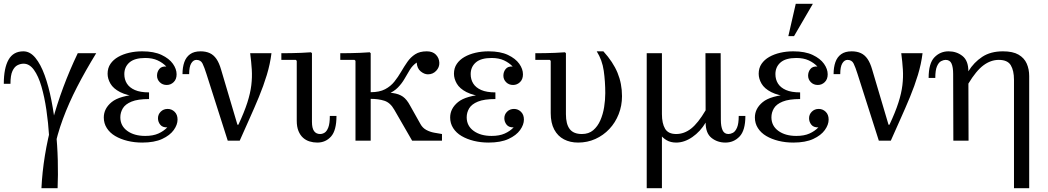

<svg xmlns="http://www.w3.org/2000/svg" viewBox="-20 -740 5514 1010"><path d="M242 240Q245 187 244 119Q243 51 238.5 -21.5Q234 -94 224 -162Q214 -230 198 -285Q182 -340 158.5 -372.5Q135 -405 104 -405Q88 -405 72 -397Q56 -389 45.5 -366.5Q35 -344 35 -299H0Q0 -382 25 -426Q50 -470 103 -470Q138 -470 166 -436Q194 -402 215 -344Q236 -286 250.5 -212Q265 -138 273.5 -57Q282 24 284 103Q286 182 283 250H242ZM389 -460H486Q429 -367 385.5 -282.5Q342 -198 311 -114.5Q280 -31 263 56Q246 143 242 240V250H198Q206 81 255 -100.5Q304 -282 389 -460Z M526 -122Q526 -169 567.5 -203Q609 -237 712 -244V-230Q648 -237 612 -255.5Q576 -274 561 -300Q546 -326 546 -352Q546 -382 561 -404Q576 -426 601.5 -440.5Q627 -455 659.5 -462.5Q692 -470 728 -470Q790 -470 830 -451Q870 -432 889.5 -404.5Q909 -377 909 -349Q909 -323 893.5 -308Q878 -293 857 -293Q835 -293 820.5 -307.5Q806 -322 806 -342Q806 -362 818 -377Q830 -392 855 -390Q836 -410 809 -422.5Q782 -435 744 -435Q688 -435 661 -411.5Q634 -388 634 -350Q634 -322 647.5 -300.5Q661 -279 689.5 -266.5Q718 -254 764 -254V-219Q705 -219 672 -205.5Q639 -192 626 -170Q613 -148 613 -123Q613 -78 649.5 -51.5Q686 -25 744 -25Q785 -25 813 -37.5Q841 -50 860 -70Q835 -69 823 -84Q811 -99 811 -118Q811 -138 825.5 -152.5Q840 -167 862 -167Q883 -167 898.5 -152Q914 -137 914 -111Q914 -84 894 -56Q874 -28 833 -9Q792 10 728 10Q687 10 650.5 1Q614 -8 586 -24.5Q558 -41 542 -66Q526 -91 526 -122Z M1408 -460Q1401 -403 1383.5 -345.5Q1366 -288 1342 -230Q1318 -172 1292 -114.5Q1266 -57 1241 0H1178L1229 -84H1234Q1265 -150 1281 -200Q1297 -250 1302 -292Q1307 -334 1304.5 -374Q1302 -414 1296 -460ZM1035 -470Q1063 -470 1083.5 -460.5Q1104 -451 1118.5 -430Q1133 -409 1143 -374L1229 -84L1178 0L1066 -351Q1055 -386 1045.5 -405.5Q1036 -425 1013 -425Q997 -425 986 -407Q975 -389 975 -350H940Q940 -386 949.5 -413Q959 -440 980 -455Q1001 -470 1035 -470Z M1649 10Q1628 10 1608.5 4Q1589 -2 1574 -15.5Q1559 -29 1550 -51Q1541 -73 1541 -105V-420L1536 -425H1460V-460Q1486 -460 1512 -460.5Q1538 -461 1564 -462Q1590 -463 1616 -465L1621 -460V-99Q1621 -66 1632 -50.5Q1643 -35 1664 -35Q1676 -35 1687.5 -42Q1699 -49 1707 -69.5Q1715 -90 1715 -130H1750Q1750 -54 1721.5 -22Q1693 10 1649 10Z M1850 0V-420L1845 -425H1770V-460Q1796 -460 1822 -460.5Q1848 -461 1873.5 -462Q1899 -463 1925 -465L1930 -460V0ZM2148 0 2054 -163Q2033 -200 2002 -210Q1971 -220 1930 -220V-255H1960Q2014 -255 2046.5 -250.5Q2079 -246 2099.5 -231.5Q2120 -217 2137 -185L2192 -87Q2203 -67 2222.5 -56.5Q2242 -46 2264 -42Q2286 -38 2305 -35V0ZM1930 -231V-255Q1976 -255 2005.5 -270.5Q2035 -286 2054.5 -310.5Q2074 -335 2090 -362.5Q2106 -390 2123 -414.5Q2140 -439 2164 -454.5Q2188 -470 2225 -470Q2256 -470 2273 -452.5Q2290 -435 2291 -410Q2292 -386 2274.5 -367.5Q2257 -349 2231 -349Q2212 -349 2193 -364.5Q2174 -380 2172 -411Q2150 -396 2136 -373Q2122 -350 2108 -325.5Q2094 -301 2073 -279.5Q2052 -258 2018.5 -244.5Q1985 -231 1930 -231Z M2348 -122Q2348 -169 2389.5 -203Q2431 -237 2534 -244V-230Q2470 -237 2434 -255.5Q2398 -274 2383 -300Q2368 -326 2368 -352Q2368 -382 2383 -404Q2398 -426 2423.5 -440.5Q2449 -455 2481.5 -462.5Q2514 -470 2550 -470Q2612 -470 2652 -451Q2692 -432 2711.5 -404.5Q2731 -377 2731 -349Q2731 -323 2715.5 -308Q2700 -293 2679 -293Q2657 -293 2642.5 -307.5Q2628 -322 2628 -342Q2628 -362 2640 -377Q2652 -392 2677 -390Q2658 -410 2631 -422.5Q2604 -435 2566 -435Q2510 -435 2483 -411.5Q2456 -388 2456 -350Q2456 -322 2469.5 -300.5Q2483 -279 2511.5 -266.5Q2540 -254 2586 -254V-219Q2527 -219 2494 -205.5Q2461 -192 2448 -170Q2435 -148 2435 -123Q2435 -78 2471.5 -51.5Q2508 -25 2566 -25Q2607 -25 2635 -37.5Q2663 -50 2682 -70Q2657 -69 2645 -84Q2633 -99 2633 -118Q2633 -138 2647.5 -152.5Q2662 -167 2684 -167Q2705 -167 2720.5 -152Q2736 -137 2736 -111Q2736 -84 2716 -56Q2696 -28 2655 -9Q2614 10 2550 10Q2509 10 2472.5 1Q2436 -8 2408 -24.5Q2380 -41 2364 -66Q2348 -91 2348 -122Z M3021 10Q2979 10 2946.5 -7Q2914 -24 2895.5 -58.5Q2877 -93 2877 -145V-420L2872 -425H2796V-460Q2822 -460 2848 -460.5Q2874 -461 2900 -462Q2926 -463 2952 -465L2957 -460V-139Q2957 -113 2962 -93.5Q2967 -74 2977 -61Q2987 -48 3003 -41.5Q3019 -35 3041 -35Q3077 -35 3100.5 -55Q3124 -75 3138 -107Q3152 -139 3158 -176.5Q3164 -214 3164 -250Q3164 -311 3156 -367.5Q3148 -424 3119 -470H3154Q3205 -414 3228.5 -357Q3252 -300 3252 -234Q3252 -184 3234.5 -139.5Q3217 -95 3185.5 -61.5Q3154 -28 3112 -9Q3070 10 3021 10Z M3692 -95Q3664 -48 3622 -19Q3580 10 3537 10Q3508 10 3486.5 -2.5Q3465 -15 3450.5 -36Q3436 -57 3429 -84Q3422 -111 3422 -140H3382V-460H3462V-140Q3462 -91 3478.5 -63Q3495 -35 3537 -35Q3579 -35 3615.5 -63.5Q3652 -92 3692 -160ZM3462 -200V250H3382V-200ZM3796 10Q3754 10 3723 -14.5Q3692 -39 3692 -95L3691 -460H3771L3772 -109Q3772 -75 3781 -55Q3790 -35 3812 -35Q3823 -35 3835.5 -41.5Q3848 -48 3857 -68.5Q3866 -89 3866 -130H3901Q3901 -54 3870.5 -22Q3840 10 3796 10Z M3951 -122Q3951 -169 3992.5 -203Q4034 -237 4137 -244V-230Q4073 -237 4037 -255.5Q4001 -274 3986 -300Q3971 -326 3971 -352Q3971 -382 3986 -404Q4001 -426 4026.5 -440.5Q4052 -455 4084.5 -462.5Q4117 -470 4153 -470Q4215 -470 4255 -451Q4295 -432 4314.5 -404.5Q4334 -377 4334 -349Q4334 -323 4318.5 -308Q4303 -293 4282 -293Q4260 -293 4245.5 -307.5Q4231 -322 4231 -342Q4231 -362 4243 -377Q4255 -392 4280 -390Q4261 -410 4234 -422.5Q4207 -435 4169 -435Q4113 -435 4086 -411.5Q4059 -388 4059 -350Q4059 -322 4072.5 -300.5Q4086 -279 4114.5 -266.5Q4143 -254 4189 -254V-219Q4130 -219 4097 -205.5Q4064 -192 4051 -170Q4038 -148 4038 -123Q4038 -78 4074.5 -51.5Q4111 -25 4169 -25Q4210 -25 4238 -37.5Q4266 -50 4285 -70Q4260 -69 4248 -84Q4236 -99 4236 -118Q4236 -138 4250.5 -152.5Q4265 -167 4287 -167Q4308 -167 4323.5 -152Q4339 -137 4339 -111Q4339 -84 4319 -56Q4299 -28 4258 -9Q4217 10 4153 10Q4112 10 4075.5 1Q4039 -8 4011 -24.5Q3983 -41 3967 -66Q3951 -91 3951 -122ZM4127 -550 4166 -720H4256L4157 -550Z M4833 -460Q4826 -403 4808.5 -345.5Q4791 -288 4767 -230Q4743 -172 4717 -114.5Q4691 -57 4666 0H4603L4654 -84H4659Q4690 -150 4706 -200Q4722 -250 4727 -292Q4732 -334 4729.5 -374Q4727 -414 4721 -460ZM4460 -470Q4488 -470 4508.5 -460.5Q4529 -451 4543.5 -430Q4558 -409 4568 -374L4654 -84L4603 0L4491 -351Q4480 -386 4470.5 -405.5Q4461 -425 4438 -425Q4422 -425 4411 -407Q4400 -389 4400 -350H4365Q4365 -386 4374.5 -413Q4384 -440 4405 -455Q4426 -470 4460 -470Z M5314 250V-320Q5314 -369 5297 -397Q5280 -425 5234 -425Q5192 -425 5153.5 -396.5Q5115 -368 5074 -300V-365Q5103 -412 5147 -441Q5191 -470 5256 -470Q5308 -470 5338 -452.5Q5368 -435 5381 -405.5Q5394 -376 5394 -340V250ZM4995 0 4994 -351Q4994 -386 4985.5 -405.5Q4977 -425 4954 -425Q4944 -425 4931 -418.5Q4918 -412 4909 -391.5Q4900 -371 4900 -330H4865Q4865 -407 4895.5 -438.5Q4926 -470 4970 -470Q5012 -470 5043 -445.5Q5074 -421 5074 -365L5075 0Z"/></svg>

Font: Brygada 1918
Style: Regular
Weight: 400
Designer: Mateusz Machalski | Borys Kosmynka | Przemek Hoffer
Foundry: NIEPODLEGLA 2018
Version: Version 3.006